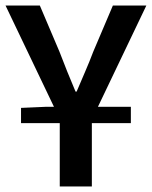

<svg xmlns="http://www.w3.org/2000/svg" viewBox="-24 -674 549 694"><path d="M52 -229V-284L143 -288H171L-4 -654H120L191 -487Q205 -450 219 -415.5Q233 -381 249 -343H253Q269 -381 284 -415.5Q299 -450 313 -487L384 -654H505L330 -288H449V-229H308V0H192V-229Z"/></svg>

Font: Processing Sans Pro Semibold
Style: Regular
Weight: 600
Designer: Paul D. Hunt
Foundry: Adobe Systems Incorporated
Version: Version 2.020;PS 2.000;hotconv 1.0.86;makeotf.lib2.5.63406